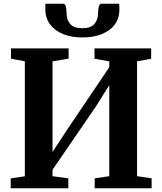

<svg xmlns="http://www.w3.org/2000/svg" viewBox="-20 -1000 862 1020"><path d="M37 0V-52.5L112 -63.5V-674.5L38.5 -688V-743H344.5V-688.5L259 -674V-192.5L340 -316L560.5 -642.5V-674L482 -688V-743H783V-688L708 -674V-64L785.5 -52.5V0H483V-52.5L560.5 -64V-547.5L487.5 -431.5L259 -98V-64L343 -52.5V0ZM315 -980Q327 -980 330.2 -963.5Q333.5 -947 333.5 -932Q333.5 -894 353.5 -872Q373.5 -850 417.5 -850Q461 -850 481 -872Q501 -894 501 -932Q501 -947 504.5 -963.5Q508 -980 519 -980H613Q613.5 -973.5 614 -966.5Q614.5 -959.5 614.5 -953Q614.5 -879.5 559.8 -840.2Q505 -801 417 -801Q360.5 -801 316 -818.8Q271.5 -836.5 246 -870.5Q220.5 -904.5 220.5 -953Q220.5 -959.5 221 -966.5Q221.5 -973.5 221.5 -980Z"/></svg>

Font: Merriweather Text Regular
Style: Bold
Weight: 700
Designer: Eben Sorkin
Foundry: Eben Sorkin
Version: Version 2.100; ttfautohint (v1.7.19-72a1) -l 8 -r 50 -G 200 